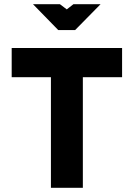

<svg xmlns="http://www.w3.org/2000/svg" viewBox="-20 -900 640 920"><path d="M565 -670H36V-530H224V0H377V-530H565ZM138 -880 259 -756H340L462 -880H332L300 -855L267 -880Z"/></svg>

Font: LT Wave Mono Black
Style: Regular
Weight: 900
Designer: Daniel Lyons
Version: Version 2.5 (Glyphs App)